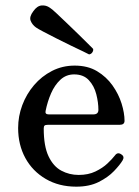

<svg xmlns="http://www.w3.org/2000/svg" viewBox="-20 -688 522 720"><path d="M266 12Q201 12 151.5 -17Q102 -46 75 -95.5Q48 -145 48 -208Q48 -252 63.5 -293.5Q79 -335 107.5 -368.5Q136 -402 175 -422Q214 -442 260 -442Q309 -442 344 -421Q379 -400 402 -367.5Q425 -335 436 -299.5Q447 -264 447 -235Q447 -220 429 -220H160Q150 -220 147 -217Q144 -214 144 -206Q144 -140 162 -102Q180 -64 210 -48Q240 -32 275 -32Q311 -32 338 -45Q365 -58 383 -75Q401 -92 411 -105Q421 -119 435 -109Q448 -101 440 -87Q430 -70 407.5 -46.5Q385 -23 350 -5.5Q315 12 266 12ZM163 -259H330Q349 -259 349 -276Q349 -304 341 -335Q333 -366 313 -387.5Q293 -409 258 -409Q228 -409 206.5 -389Q185 -369 171.5 -338Q158 -307 151 -272Q148 -259 163 -259ZM314 -484Q311 -486 292 -495Q273 -504 246 -517Q219 -530 191.5 -544Q164 -558 143 -569Q122 -580 115 -585Q101 -595 95 -610Q89 -625 105 -646Q119 -666 136 -667.5Q153 -669 167 -659Q174 -655 191.5 -638.5Q209 -622 231 -601Q253 -580 274.5 -559Q296 -538 311 -523Q326 -508 329 -505Q331 -499 326.5 -492Q322 -485 314 -484Z"/></svg>

Font: TsukuhouMincho
Style: Regular
Weight: 400
Designer: Iose
Foundry: Typographish
Version: Version 1.001; ttfautohint (v1.8.3)